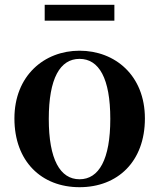

<svg xmlns="http://www.w3.org/2000/svg" viewBox="-20 -763 663 799"><path d="M311 16C469 16 583 -90 583 -270C583 -449 459 -552 311 -552C164 -552 40 -448 40 -270C40 -92 152 16 311 16ZM311 -17C230 -17 183 -100 183 -268C183 -437 230 -518 311 -518C392 -518 439 -437 439 -268C439 -100 392 -17 311 -17ZM166 -677H456V-743H166Z"/></svg>

Font: Noto Serif CJK KR
Style: Bold
Weight: 700
Designer: Ryoko NISHIZUKA 西塚涼子 (kana & ideographs); Frank Grießhammer (Latin, Greek & Cyrillic); Wenlong ZHANG 张文龙 (bopomofo); San
Foundry: Adobe
Version: Version 2.001;hotconv 1.1.0;makeotfexe 2.6.0